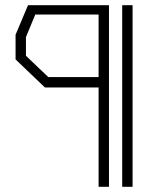

<svg xmlns="http://www.w3.org/2000/svg" viewBox="-20 -720 581 740"><path d="M360 -383H153L40 -491V-586L88 -700H400V0H360ZM451 -700H491V0H451ZM360 -423V-664H116L80 -577V-505L166 -423Z"/></svg>

Font: Turret Road Light
Style: Regular
Weight: 300
Designer: Noponies
Foundry: Noponies
Version: Version 1.001; ttfautohint (v1.8)